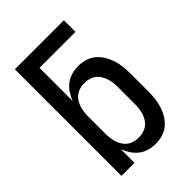

<svg xmlns="http://www.w3.org/2000/svg" viewBox="-218 -831 936 936"><g transform="rotate(-45 250.0 -363.5)"><path d="M291 8Q268 8 245 1.5Q222 -5 204 -19Q186 -33 173 -52.5Q160 -72 152 -94V0H62V-735H400V-655H152V-426Q160 -448 173 -467.5Q186 -487 204 -501Q222 -515 245 -521.5Q268 -528 291 -528Q316 -528 339.5 -521Q363 -514 382 -498Q401 -482 413.5 -461Q426 -440 433.5 -416.5Q441 -393 443.5 -368.5Q446 -344 446 -320V-200Q446 -176 443.5 -151.5Q441 -127 433.5 -103.5Q426 -80 413.5 -59Q401 -38 382 -22Q363 -6 339.5 1Q316 8 291 8ZM254 -72Q269 -72 284.5 -76Q300 -80 312.5 -89Q325 -98 333.5 -111Q342 -124 347 -139Q352 -154 354 -169.5Q356 -185 356 -200V-320Q356 -335 354 -350.5Q352 -366 347 -381Q342 -396 333.5 -409Q325 -422 312.5 -431Q300 -440 284.5 -444Q269 -448 254 -448Q239 -448 223.5 -444Q208 -440 195.5 -431Q183 -422 174.5 -409Q166 -396 161 -381Q156 -366 154 -350.5Q152 -335 152 -320V-200Q152 -185 154 -169.5Q156 -154 161 -139Q166 -124 174.5 -111Q183 -98 195.5 -89Q208 -80 223.5 -76Q239 -72 254 -72Z"/></g></svg>

Font: Iosevka Medium
Style: Regular
Weight: 500
Monospace: yes
Designer: Belleve Invis
Foundry: Belleve Invis
Version: Version 32.5.0; ttfautohint (v1.8.4)